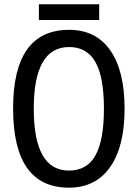

<svg xmlns="http://www.w3.org/2000/svg" viewBox="-20 -864 640 894"><path d="M300.8 9.8Q41 9.8 41 -358.9Q41 -725.1 301.8 -725.1Q426.8 -725.1 493.4 -629.6Q560.1 -534.2 560.1 -357.9Q560.1 -181.6 492.7 -85.9Q425.3 9.8 300.8 9.8ZM300.8 -69.8Q385.3 -69.8 424.6 -140.6Q463.9 -211.4 463.9 -357.9Q463.9 -505.9 424.1 -575.4Q384.3 -645 301.8 -645Q137.2 -645 137.2 -357.9Q137.2 -69.8 300.8 -69.8ZM161.1 -844.2H441.9V-771H161.1Z"/></svg>

Font: Noto Mono
Style: Regular
Weight: 400
Designer: Monotype Design Team
Foundry: Monotype Imaging Inc.
Version: Version 1.00